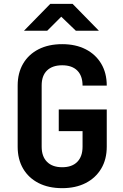

<svg xmlns="http://www.w3.org/2000/svg" viewBox="-20 -970 640 1000"><path d="M304 10Q233 10 181 -16.5Q129 -43 100.5 -91.5Q72 -140 72 -206V-524Q72 -590 100.5 -638.5Q129 -687 181 -713.5Q233 -740 304 -740Q374 -740 426 -713.5Q478 -687 507 -638.5Q536 -590 536 -524H410Q410 -575 382.5 -602.5Q355 -630 304 -630Q253 -630 225 -603Q197 -576 197 -525V-206Q197 -155 225 -127Q253 -99 304 -99Q355 -99 382.5 -127Q410 -155 410 -206V-287H286V-400H536V-206Q536 -140 507 -91.5Q478 -43 426 -16.5Q374 10 304 10ZM105 -810 242 -950H358L495 -810H375L299 -883L226 -810Z"/></svg>

Font: Tiny
Style: Bold
Weight: 700
Monospace: yes
Designer: Philipp Nurullin, Konstantin Bulenkov
Foundry: JetBrains
Version: Version 2.251; ttfautohint (v1.8.4.7-5d5b)